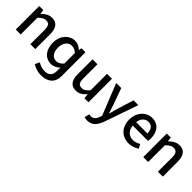

<svg xmlns="http://www.w3.org/2000/svg" viewBox="215 -1750 3176 3176"><g transform="rotate(45 1803.5 -161.5)"><path d="M87 0H202V-390C250 -439 285 -465 336 -465C401 -465 429 -427 429 -332V0H544V-346C544 -486 492 -564 375 -564C300 -564 244 -523 193 -474H190L181 -550H87Z M913 241C1076 241 1168 156 1168 12V-550H1074L1065 -499H1061C1017 -542 972 -564 912 -564C789 -564 674 -455 674 -283C674 -115 763 -8 901 -8C961 -8 1015 -38 1055 -77L1053 16C1051 96 1007 150 913 150C863 150 806 136 753 102L713 181C773 220 847 241 913 241ZM928 -103C842 -103 792 -172 792 -284C792 -396 854 -468 932 -468C973 -468 1012 -455 1053 -418V-171C1012 -124 974 -103 928 -103Z M1503 13C1578 13 1632 -25 1682 -83H1685L1694 0H1788V-550H1673V-168C1627 -110 1592 -86 1541 -86C1476 -86 1449 -124 1449 -218V-550H1334V-204C1334 -64 1385 13 1503 13Z M1986 230C2102 230 2160 151 2203 33L2405 -550H2293L2205 -267L2162 -112H2157C2140 -163 2123 -218 2107 -267L2005 -550H1887L2105 -4L2094 34C2074 93 2039 137 1979 137C1965 137 1949 132 1939 129L1917 219C1936 226 1958 230 1986 230Z M2734 13C2806 13 2869 -11 2920 -45L2880 -118C2840 -92 2798 -77 2749 -77C2654 -77 2588 -140 2579 -245H2936C2939 -259 2942 -281 2942 -304C2942 -459 2863 -564 2717 -564C2589 -564 2466 -453 2466 -275C2466 -93 2585 13 2734 13ZM2578 -325C2589 -421 2650 -474 2719 -474C2799 -474 2842 -419 2842 -325Z M3070 0H3185V-390C3233 -439 3268 -465 3319 -465C3384 -465 3412 -427 3412 -332V0H3527V-346C3527 -486 3475 -564 3358 -564C3283 -564 3227 -523 3176 -474H3173L3164 -550H3070Z"/></g></svg>

Font: DAIFUKU Sans JP Medium
Style: Regular
Weight: 500
Designer: Original font ‘Source Han Sans JP’ : Ryoko NISHIZUKA  (kana, bopomofo & ideographs); Paul D. Hunt (Latin, Greek & Cyrill
Foundry: Daifuku
Version: Version 1.000